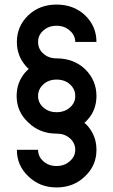

<svg xmlns="http://www.w3.org/2000/svg" viewBox="-20 -731 496 842"><path d="M228 -711Q154 -711 104 -664Q54 -616 54 -547Q54 -487 92 -443Q95 -439 98.5 -435.5Q102 -432 106 -429Q102 -425 98.5 -421.5Q95 -418 91 -414Q53 -370 53 -310Q53 -241 104 -194Q154 -145 228 -145Q263 -145 286 -125Q310 -104 310 -74Q310 -45 286 -24Q263 -3 228 -3Q193 -3 170 -24Q147 -44 147 -74H54Q54 -5 104 42Q154 91 228 91Q303 91 353 42Q403 -5 403 -74Q403 -134 365 -178Q362 -182 358 -185.5Q354 -189 350 -192Q354 -196 357.5 -199Q361 -202 364 -206Q384 -228 393.5 -254Q403 -280 403 -310Q403 -379 353 -428Q303 -475 228 -475Q193 -475 170 -496Q147 -516 147 -547Q147 -577 170 -597Q193 -618 228 -618Q263 -618 286 -597Q310 -576 310 -547H403Q403 -616 353 -664Q303 -711 228 -711ZM228 -382Q264 -382 287 -361Q310 -340 310 -310Q310 -280 287 -260Q264 -239 228 -239Q193 -239 170 -260Q147 -280 147 -310Q147 -340 170 -361Q193 -382 228 -382Z"/></svg>

Font: Unageo
Style: Bold
Weight: 700
Designer: Richard Sepsi
Foundry: Richard Sepsi
Version: Version 2.000